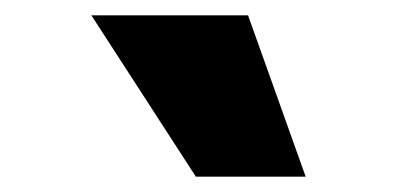

<svg xmlns="http://www.w3.org/2000/svg" viewBox="-20 -799 540 250"><path d="M235 -569 99 -779H303L378 -569Z"/></svg>

Font: Nunito Sans 7pt Expanded Black
Style: Italic
Weight: 900
Width: 7
Italic angle: -9°
Designer: Vernon Adams
Foundry: Vernon Adams
Version: Version 3.101;gftools[0.9.27]